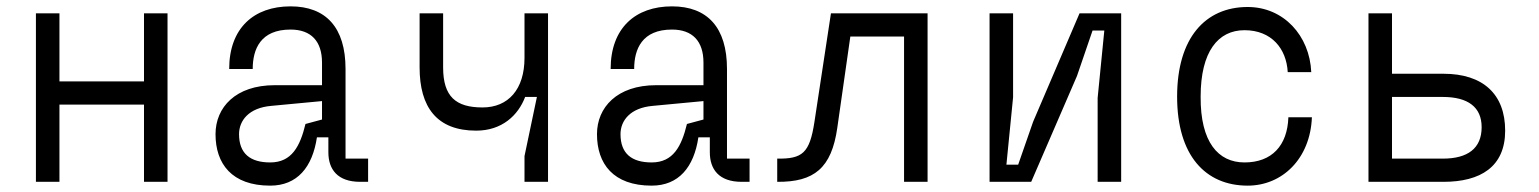

<svg xmlns="http://www.w3.org/2000/svg" viewBox="-20 -572 4840 604"><path d="M433 -243V0H507V-530H433V-316H167V-530H93V0H167V-243Z M1138 -73H1067V-355C1067 -486 1005 -552 894 -552C779 -552 701 -484 701 -355H775C775 -418 800 -479 894 -479C958 -479 993 -443 993 -375V-304H844C721 -304 658 -234 658 -150C658 -57 709 12 830 12C915 12 963 -46 977 -140H1013V-93C1013 -39 1042 0 1113 0H1138ZM830 -61C767 -61 732 -89 732 -150C732 -192 762 -233 834 -239L993 -254V-196L941 -182C924 -112 898 -61 830 -61Z M1704 0V-530H1630V-390C1630 -291 1579 -234 1498 -234C1414 -234 1374 -268 1374 -360V-530H1300V-360C1300 -235 1354 -161 1478 -161C1559 -161 1610 -209 1632 -267H1669L1630 -81V0Z M2338 -73H2267V-355C2267 -486 2205 -552 2094 -552C1979 -552 1901 -484 1901 -355H1975C1975 -418 2000 -479 2094 -479C2158 -479 2193 -443 2193 -375V-304H2044C1921 -304 1858 -234 1858 -150C1858 -57 1909 12 2030 12C2115 12 2163 -46 2177 -140H2213V-93C2213 -39 2242 0 2313 0H2338ZM2030 -61C1967 -61 1932 -89 1932 -150C1932 -192 1962 -233 2034 -239L2193 -254V-196L2141 -182C2124 -112 2098 -61 2030 -61Z M2425 -73V0C2541 1 2596 -43 2614 -170L2655 -457H2824V0H2898V-530H2594L2542 -188C2527 -90 2504 -72 2425 -73Z M3507 -530H3376L3230 -189L3183 -54H3146L3167 -266V-530H3093V0H3224L3368 -333L3417 -476H3454L3433 -264V0H3507Z M3683 -268C3683 -83 3772 12 3905 12C4014 12 4102 -73 4107 -203H4033C4030 -114 3981 -61 3895 -61C3812 -61 3756 -125 3757 -268C3757 -410 3812 -477 3895 -477C3980 -477 4027 -419 4031 -345H4105C4100 -460 4018 -550 3905 -550C3772 -550 3683 -453 3683 -268Z M4519 -73H4359V-267H4519C4598 -267 4641 -235 4641 -172C4641 -105 4597 -73 4519 -73ZM4715 -161C4715 -276 4645 -340 4521 -340H4359V-530H4285V0H4521C4637 0 4715 -47 4715 -161Z"/></svg>

Font: Fliege Mono Light
Style: Regular
Weight: 300
Version: Version 0.020;Glyphs 3.3 (3306)